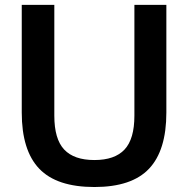

<svg xmlns="http://www.w3.org/2000/svg" viewBox="-20 -760 774 790"><path d="M368.5 9.5Q213.5 9.5 141.5 -65.8Q69.5 -141 69.5 -297V-740H203.5V-284Q203.5 -188 244 -144.8Q284.5 -101.5 368.5 -101.5Q452 -101.5 492.5 -144.8Q533 -188 533 -284V-740H664.5V-297Q664.5 -141 593.2 -65.8Q522 9.5 368.5 9.5Z"/></svg>

Font: Encode Sans SmBold
Style: Regular
Weight: 600
Designer: Multiple Designers
Foundry: Impallari Type
Version: Version 3.002; ttfautohint (v1.8.3) -l 8 -r 50 -G 200 -x 14 